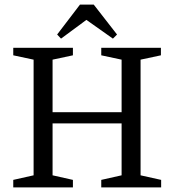

<svg xmlns="http://www.w3.org/2000/svg" viewBox="-20 -820 763 840"><path d="M38 0V-33L127 -53V-559L38 -578V-611H299V-578L210 -559V-329H512V-559L423 -578V-611H684V-578L595 -559V-53L685 -33V0H423V-33L512 -53V-280H210V-53L299 -33V0ZM247 -651 230 -669 330 -800H390L492 -669L474 -651L358 -733Z"/></svg>

Font: Manuale
Style: Regular
Weight: 400
Designer: Eduardo Tunni / Pablo Cosgaya
Foundry: Eduardo Tunni / Pablo Cosgaya
Version: Version 1.002